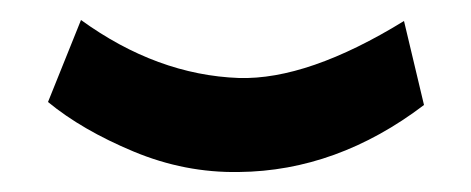

<svg xmlns="http://www.w3.org/2000/svg" viewBox="-20 -296 471 192"><path d="M384 -275 404 -191Q317 -125 219 -124Q165 -123 113.5 -144.5Q62 -166 28 -194L61 -276Q137 -221 219 -218Q288 -216 384 -275Z"/></svg>

Font: Montserrat arm Medium
Style: Regular
Weight: 500
Designer: Julieta Ulanovsky
Foundry: Julieta Ulanovsky
Version: Version 6.000;PS 006.000;hotconv 1.0.88;makeotf.lib2.5.64775